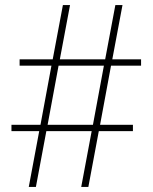

<svg xmlns="http://www.w3.org/2000/svg" viewBox="-20 -734 599 754"><path d="M93 0H121L162 -219H340L299 0H327L368 -219H502V-244H373L416 -476H534V-501H421L461 -714H433L393 -501H215L255 -714H227L187 -501H57V-476H182L139 -244H25V-219H134ZM167 -244 210 -476H388L345 -244Z"/></svg>

Font: Noto Serif Gurmukhi Thin
Style: Regular
Weight: 100
Designer: Vaibhav Singh and the Monotype Design Team
Foundry: Monotype Imaging Inc.
Version: Version 2.004